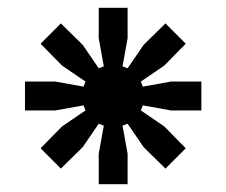

<svg xmlns="http://www.w3.org/2000/svg" viewBox="-20 -720 580 492"><path d="M122 -437H44V-511H122L194 -498L199 -511L139 -552L84 -608L136 -660L192 -605L233 -545L246 -550L233 -622V-700H307V-622L294 -550L307 -545L348 -605L404 -660L456 -608L401 -552L341 -511L346 -498L418 -511H496V-437H418L346 -450L341 -437L401 -396L456 -340L404 -288L348 -343L307 -403L294 -398L307 -326V-248H233V-326L246 -398L233 -403L192 -343L136 -288L84 -340L139 -396L199 -437L194 -450Z"/></svg>

Font: Rootstock Sans Headline
Style: Bold
Weight: 700
Designer: Florian Karsten
Foundry: Florian Karsten
Version: Version 2.000;FEAKit 1.0